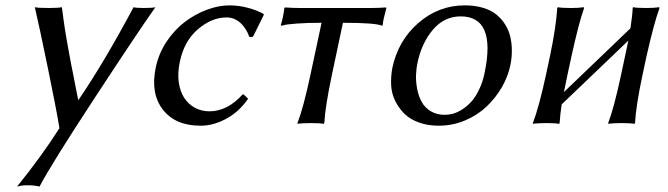

<svg xmlns="http://www.w3.org/2000/svg" viewBox="-20 -459 2490 716"><path d="M109.9 -432.1Q123 -429.2 161.1 -429.2Q197.3 -429.2 210.9 -432.1Q213.4 -411.1 216.6 -388.2Q219.7 -365.2 222.4 -347.9Q225.1 -330.6 230 -303.2L237.3 -262.7Q239.3 -249.5 245.6 -217.8L253.9 -176.8L262.7 -130.9Q270.5 -93.3 271.5 -87.4H273.4Q368.2 -226.1 478 -432.1Q487.3 -429.2 516.1 -429.2Q548.8 -429.2 559.6 -432.1Q499.5 -347.7 334.5 -95.9Q169.4 155.8 127.4 236.8Q111.8 231.9 79.6 231.9Q61.5 231.9 43.5 236.8Q132.3 127.4 201.7 19Q190.9 -47.9 158.9 -203.4Q127 -358.9 109.9 -432.1Z M824.7 -394Q770 -394 718.8 -350.6Q667.5 -307.1 650.9 -230Q641.6 -186 646.7 -151.4Q651.9 -116.7 667.7 -93Q683.6 -69.3 707.8 -56.6Q731.9 -43.9 761.2 -43.9Q828.1 -43.9 884.8 -106.9H888.7L905.3 -90.8Q871.1 -41.5 823.2 -15.9Q775.4 9.8 728 9.8Q633.3 9.8 586.9 -50.8Q540.5 -111.3 561 -208Q571.8 -259.3 601.1 -303.7Q630.9 -348.1 669.2 -377.2Q707.5 -406.2 751.2 -422.6Q794.9 -439 835.4 -439Q870.6 -439 905 -429.7Q939.5 -420.4 962.4 -407.2L963.9 -403.8L923.3 -321.8L910.2 -320.8Q897.5 -355.5 875.2 -374.8Q853 -394 824.7 -394Z M1179.2 -374Q1123.5 -374 1085.9 -371.1Q1048.3 -368.2 1038.6 -365.2L1028.8 -362.8L1027.3 -366.2Q1035.2 -389.2 1040.5 -429.2L1043 -431.2Q1072.3 -429.2 1097.7 -429.2H1363.8Q1388.7 -429.2 1418.9 -431.2L1420.9 -429.2Q1408.7 -385.7 1407.2 -366.2L1404.8 -362.8Q1383.3 -374 1258.8 -374L1217.8 -180.2Q1192.4 -60.1 1189.5 0L1187 2.9Q1173.8 0 1139.6 0Q1124 0 1111.6 0.7Q1099.1 1.5 1094.2 2L1089.8 2.9L1089.4 0Q1111.8 -58.6 1137.7 -180.2Z M1442.9 -205.1Q1464.8 -308.1 1540.3 -373.5Q1615.7 -439 1713.4 -439Q1751.5 -439 1782 -429.7Q1812.5 -420.4 1832.3 -403.8Q1852.1 -387.2 1865.2 -365.5Q1878.4 -343.8 1883.8 -318.4Q1889.2 -293 1888.7 -266.6Q1888.7 -241.2 1882.8 -213.9Q1874 -172.9 1851.6 -133.8Q1828.6 -94.2 1794.9 -62Q1761.2 -29.8 1714.6 -10Q1668 9.8 1616.2 9.8Q1575.7 9.8 1542.7 -2Q1509.8 -13.7 1488.8 -34.2Q1467.8 -54.7 1454.1 -82Q1440.4 -109.4 1438.7 -140.6Q1437 -171.9 1442.9 -205.1ZM1697.8 -397.9Q1637.2 -397.9 1594.7 -348.6Q1553.2 -299.8 1537.6 -228Q1532.2 -203.1 1531.2 -177.7Q1530.8 -151.9 1536.1 -125.2Q1541.5 -98.6 1553.2 -77.9Q1564.9 -57.1 1586.9 -43.9Q1608.9 -30.8 1638.7 -30.8Q1653.3 -30.8 1668.9 -34.9Q1684.6 -39.1 1702.6 -50.3Q1720.7 -61.5 1736.3 -78.4Q1752 -95.2 1765.6 -123Q1779.8 -150.9 1787.1 -187Q1831.1 -397.9 1697.8 -397.9Z M2111.3 -250 2096.2 -180.2 2083 -115.7 2331.1 -353.5Q2338.4 -402.3 2339.4 -429.2L2340.8 -432.1Q2354 -429.2 2389.2 -429.2Q2404.3 -429.2 2416.5 -429.9Q2428.7 -430.7 2433.6 -431.6L2438 -432.1L2439.5 -429.2Q2419.4 -375 2391.1 -250L2376 -179.2Q2351.6 -64.9 2348.1 0L2345.2 2.9Q2332 0 2297.9 0Q2282.2 0 2270 0.7Q2257.8 1.5 2252.9 2L2248.5 2.9L2248 0Q2270 -57.6 2295.9 -179.2L2311 -250Q2322.8 -304.2 2323.2 -307.6L2074.7 -69.8Q2069.3 -36.1 2066.9 0L2064.5 2.9Q2051.3 0 2017.1 0Q2001.5 0 1989 0.7Q1976.6 1.5 1971.7 2L1967.3 2.9V0Q1991.2 -64.5 2016.1 -180.2L2030.8 -249Q2053.2 -355 2058.1 -429.2L2060.1 -432.1Q2073.2 -429.2 2108.4 -429.2Q2123.5 -429.2 2135.7 -429.9Q2147.9 -430.7 2152.3 -431.6L2156.7 -432.1L2158.2 -429.2Q2137.7 -370.6 2111.3 -250Z"/></svg>

Font: Linux Biolinum G
Style: Italic
Weight: 400
Italic angle: -12°
Designer: Philipp H. Poll
Foundry: Philipp H. Poll
Version: Version 0.5.1